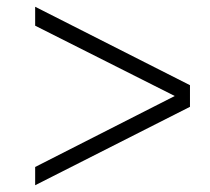

<svg xmlns="http://www.w3.org/2000/svg" viewBox="-20 -620 621 568"><path d="M497 -336 84 -544V-600L542 -368V-304L84 -72V-126Z"/></svg>

Font: SVN-Libre Baskerville
Style: Regular
Weight: 400
Designer: Pablo Impallari, Rodrigo Fuenzalida
Foundry: Pablo Impallari, Rodrigo Fuenzalida
Version: Version 1.000; ttfautohint (v1.8.4)